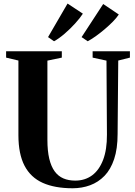

<svg xmlns="http://www.w3.org/2000/svg" viewBox="-20 -1024 742 1053"><path d="M378.5 8.5Q280.5 8.5 214.2 -21.2Q148 -51 114.5 -115.2Q81 -179.5 81 -282.5V-692L13.5 -708V-743H319V-708L240 -691.5V-258Q240 -196.5 250.2 -153.5Q260.5 -110.5 280 -84Q299.5 -57.5 327.8 -45.5Q356 -33.5 392.5 -33.5Q446 -33.5 485 -62.2Q524 -91 545.5 -147.2Q567 -203.5 566.5 -286L564 -691.5L488 -708V-743H692.5V-708L628.5 -692L625 -289.5Q625 -208.5 606 -151.5Q587 -94.5 553 -59.5Q519 -24.5 474.2 -8Q429.5 8.5 378.5 8.5ZM460.5 -798 427.5 -820.5 546 -1002 631.5 -944.5Q619.5 -926 598.8 -905Q578 -884 553.5 -863.2Q529 -842.5 504.8 -825.2Q480.5 -808 461.5 -798ZM276 -798 243.5 -820.5 350.5 -1004.5 434.5 -949Q419 -925 392 -895.2Q365 -865.5 334.5 -839.2Q304 -813 277 -798Z"/></svg>

Font: Merriweather 96pt
Style: Bold
Weight: 700
Version: Version 2.100